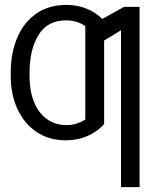

<svg xmlns="http://www.w3.org/2000/svg" viewBox="-20 -558 608 777"><path d="M325.2 -74.2V-452.1Q292.5 -475.6 247.1 -475.6Q172.4 -475.6 136 -416.7Q99.6 -357.9 99.6 -263.7V-250Q99.6 -189.5 117.9 -144.8Q136.2 -100.1 170.2 -75.9Q204.1 -51.8 249 -51.8Q271.5 -51.8 289.8 -57.6Q308.1 -63.5 325.2 -74.2ZM544.9 199.2H469.7V-435.5L401.4 -394V-55.7Q372.6 -24.4 333.5 -7.3Q294.4 9.8 246.1 9.8Q176.8 9.8 126.5 -24.9Q76.2 -59.6 49.8 -118.7Q23.4 -177.7 23.4 -250V-263.7Q23.4 -342.8 49.6 -405Q75.7 -467.3 126.5 -502.7Q177.2 -538.1 249 -538.1Q293 -538.1 329.8 -523.2Q366.7 -508.3 394 -481.4L482.4 -530.3H544.9Z"/></svg>

Font: Pretendard Std Light
Style: Regular
Weight: 300
Designer: Base glyphs from Inter by Rasmus Andersson; Hangeul glyphs from Noto Sans CJK(Source Han Sans) by Jang Soo-young and Kan
Foundry: Kil Hyung-jin
Version: Version 1.309